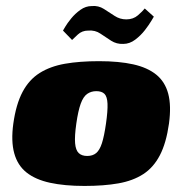

<svg xmlns="http://www.w3.org/2000/svg" viewBox="-20 -607 602 634"><path d="M259 7Q193 7 145 -3.5Q97 -14 67.5 -37.5Q38 -61 27 -101Q16 -141 24 -199Q33 -263 54.5 -303.5Q76 -344 111 -366Q146 -388 194.5 -396.5Q243 -405 307 -405Q373 -405 420 -394.5Q467 -384 496 -360.5Q525 -337 535.5 -297.5Q546 -258 538 -199Q529 -135 508 -94.5Q487 -54 453 -32Q419 -10 371 -1.5Q323 7 259 7ZM268 -92Q286 -92 297.5 -101.5Q309 -111 316.5 -134Q324 -157 330 -199Q336 -241 335 -264.5Q334 -288 325 -297Q316 -306 298 -306Q281 -306 268 -297Q255 -288 246.5 -264.5Q238 -241 232 -199Q226 -157 228 -134Q230 -111 240 -101.5Q250 -92 268 -92ZM387 -462Q365 -461 347 -472.5Q329 -484 311.5 -496Q294 -508 271 -506Q251 -506 237 -493Q223 -480 218 -475L188 -506Q188 -506 195 -518Q202 -530 215 -546Q228 -562 245.5 -574.5Q263 -587 283 -587Q305 -589 323 -577.5Q341 -566 358.5 -554.5Q376 -543 397 -543Q420 -543 435.5 -556.5Q451 -570 458 -579L488 -552Q488 -552 480 -538.5Q472 -525 458.5 -507.5Q445 -490 426.5 -476Q408 -462 387 -462Z"/></svg>

Font: Genos Black
Style: Italic
Weight: 900
Italic angle: -8°
Version: Version 1.010